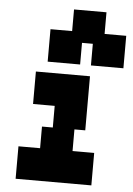

<svg xmlns="http://www.w3.org/2000/svg" viewBox="-56 -842 611 884"><g transform="rotate(5 250.0 -400.0)"><path d="M50 0H400V-150H300V-250H350V-500H100V-350H200V-250H150V-150H50ZM150 -550H300V-650H350V-550H500V-700H400V-800H250V-700H150Z"/></g></svg>

Font: LS-VG5000 Bold Shifted
Style: Regular
Weight: 400
Designer: Justin Bihan, 2021
Foundry: Justin Bihan, 2021
Version: Version 1.000;Glyphs 3.1.2 (3151)